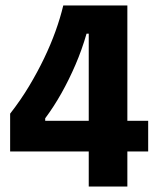

<svg xmlns="http://www.w3.org/2000/svg" viewBox="-20 -681 579 701"><path d="M17 -128V-266Q56 -316 86.5 -367Q117 -418 141 -468Q165 -518 182.5 -566.5Q200 -615 211 -661H445V0H304V-558H296Q279 -499 255.5 -444.5Q232 -390 204.5 -341Q177 -292 145 -249V-240H521V-128Z"/></svg>

Font: Bricolage Grotesque 36pt SemiCondensed
Style: Bold
Weight: 700
Width: 4
Designer: Mathieu Triay
Foundry: Atelier Triay
Version: Version 1.001;gftools[0.9.33.dev8+g029e19f]